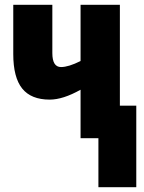

<svg xmlns="http://www.w3.org/2000/svg" viewBox="-20 -573 598 796"><path d="M477 -553V-135H545V203H388V0H314V-201Q241 -160 186 -160Q109 -160 72 -206Q35 -252 35 -349V-553H197V-353Q197 -295 233 -295Q264 -295 314 -320V-553Z"/></svg>

Font: Noto Sans ExtraCondensed Black
Style: Regular
Weight: 900
Width: 2
Designer: Monotype Design Team
Foundry: Monotype Imaging Inc.
Version: Version 2.013; ttfautohint (v1.8.4.7-5d5b)